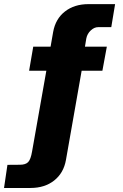

<svg xmlns="http://www.w3.org/2000/svg" viewBox="-28 -743 596 930"><path d="M489.5 -517 468 -400.5H367.5L291.5 31.5Q280.5 94.5 234.8 131Q189 167.5 119.5 167.5H-8.5L8 55.5L68.5 55Q96 55 108.5 42Q121 29 127.5 -10L196.5 -400.5H113L133 -517H217L229.5 -588.5Q241 -652 286.8 -687.5Q332.5 -723 400.5 -723H529.5L511 -611.5H447.5Q428.5 -611.5 411.5 -595.5Q394.5 -579.5 390 -556.5L383.5 -517Z"/></svg>

Font: Public Sans ExtraBold
Style: Regular
Weight: 800
Designer: The Public Sans Project Authors: Dan O. Williams and USWDS (Libre Franklin designed by Pablo Impallari and Rodrigo Fuenz
Version: Version 1.007